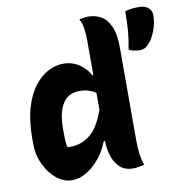

<svg xmlns="http://www.w3.org/2000/svg" viewBox="-85 -839 891 931"><g transform="rotate(-10 361.0 -373.5)"><path d="M628 -552Q615 -552 600.5 -555Q586 -558 575 -564Q585 -616 588 -657Q591 -698 591 -750Q602 -754 619 -756.5Q636 -759 660 -759Q688 -759 705 -745.5Q722 -732 722 -706Q722 -670 707 -630.5Q692 -591 669 -569Q659 -559 649 -555.5Q639 -552 628 -552ZM40 -196V-218Q40 -307 58.5 -370.5Q77 -434 108 -474Q139 -514 176 -533Q213 -552 250 -552Q296 -552 330.5 -527.5Q365 -503 380 -472H385V-651Q385 -676 380.5 -704Q376 -732 365 -750Q376 -752 387.5 -754Q399 -756 410 -756Q443 -756 471.5 -740.5Q500 -725 517.5 -686.5Q535 -648 535 -579V-120Q535 -90 538.5 -61Q542 -32 552 -1Q537 2 524.5 4.5Q512 7 497 7Q457 7 432.5 -15.5Q408 -38 397 -73.5Q386 -109 385 -148H379Q363 -105 334 -68.5Q305 -32 269 -10Q233 12 195 12Q156 12 120.5 -16.5Q85 -45 62.5 -92.5Q40 -140 40 -196ZM201 -150Q205 -149 208 -149Q211 -149 214 -149Q270 -149 312.5 -183Q355 -217 385 -301V-384Q353 -408 305 -408Q250 -408 222.5 -365Q195 -322 195 -241V-230Q195 -201 196 -182.5Q197 -164 201 -150Z"/></g></svg>

Font: Recursive Sn Csl St XBd
Style: Regular
Weight: 800
Version: Version 1.085;hotconv 1.1.0;makeotfexe 2.6.0; ttfautohint (v